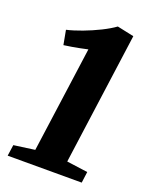

<svg xmlns="http://www.w3.org/2000/svg" viewBox="-141 -831 722 909"><g transform="rotate(20 220.0 -376.5)"><path d="M19.5 -56 125 -70.5 198.5 -603.5Q180 -599.5 160.8 -595.5Q141.5 -591.5 121.5 -588.2Q101.5 -585 80.5 -582L67 -654.5Q102 -662.5 144.5 -678.5Q187 -694.5 226.8 -714.2Q266.5 -734 292.5 -753L377 -735L286 -70.5L392 -56L384.5 0H11.5Z"/></g></svg>

Font: Merriweather 24pt Black
Style: Italic
Weight: 900
Italic angle: -7.8°
Designer: Eben Sorkin
Foundry: Eben Sorkin
Version: Version 2.101